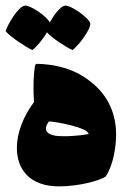

<svg xmlns="http://www.w3.org/2000/svg" viewBox="-30 -661 463 683"><path d="M137 -546C157 -524 205 -493 228 -483C248 -497 294 -557 291 -578C287 -597 221 -644 201 -641C184 -638 162 -608 147 -581C138 -602 77 -644 58 -641C34 -637 -4 -572 -10 -550C8 -529 61 -494 85 -483C98 -492 123 -521 137 -546ZM285 -376C233 -416 166 -433 100 -434L95 -430C88 -388 88 -338 91 -298C52 -246 30 -187 30 -135C30 -58 76 2 180 2C252 2 326 -19 346 -33C374 -76 383 -140 383 -183C383 -271 342 -335 285 -376ZM168 -178C133 -183 124 -203 144 -229C166 -229 285 -207 285 -184C253 -178 199 -174 168 -178Z"/></svg>

Font: FilmFarsi Display
Style: Regular
Weight: 400
Designer: Borna Izadpanah
Foundry: Borna Izadpanah
Version: Version 1.000;PS 001.000;hotconv 1.0.88;makeotf.lib2.5.64775